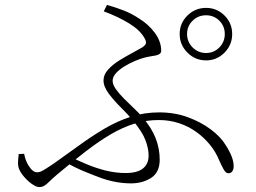

<svg xmlns="http://www.w3.org/2000/svg" viewBox="-20 -759 1040 779"><path d="M709 -621Q709 -665 740.5 -696Q772 -727 816 -727Q860 -727 891 -696Q922 -665 922 -621Q922 -577 891 -545.5Q860 -514 816 -514Q772 -514 740.5 -545.5Q709 -577 709 -621ZM739 -621Q739 -589 761.5 -566.5Q784 -544 816 -544Q848 -544 870 -566.5Q892 -589 892 -621Q892 -653 870 -675Q848 -697 816 -697Q784 -697 761.5 -675Q739 -653 739 -621ZM401 -713 414 -739Q450 -729 482 -716.5Q514 -704 544 -684Q582 -661 608 -626Q634 -591 634 -553Q634 -545 628 -540.5Q622 -536 612 -534Q602 -532 589 -530Q576 -528 562 -524Q547 -520 526 -511Q505 -502 484.5 -489.5Q464 -477 450.5 -462Q437 -447 437 -431Q437 -416 450 -397.5Q463 -379 483 -359Q503 -339 523.5 -319.5Q544 -300 558 -284Q596 -239 612 -197Q628 -155 628 -111Q628 -60 593.5 -37.5Q559 -15 511 -15Q494 -15 475 -17Q456 -19 436 -23.5Q416 -28 395 -35Q362 -47 323 -63Q284 -79 240 -104L258 -125Q293 -109 331 -93Q369 -77 409 -67Q449 -57 490 -57Q537 -57 560 -75.5Q583 -94 583 -128Q583 -156 570.5 -189.5Q558 -223 521 -268Q501 -293 472.5 -321Q444 -349 422 -378Q400 -407 400 -433Q400 -456 418.5 -476.5Q437 -497 463.5 -513.5Q490 -530 515.5 -543.5Q541 -557 556 -566Q570 -575 572 -583Q574 -591 566 -605Q548 -637 504 -664Q460 -691 401 -713ZM78 -135Q83 -106 98.5 -83Q114 -60 130 -60Q138 -60 145.5 -63Q153 -66 165.5 -74Q178 -82 199 -96Q254 -135 305 -172Q356 -209 406.5 -238.5Q457 -268 511 -285.5Q565 -303 626 -303Q689 -303 742 -283.5Q795 -264 834.5 -234.5Q874 -205 894 -173Q912 -145 920 -124Q928 -103 928 -85Q928 -72 922.5 -64Q917 -56 906 -56Q896 -56 887 -72.5Q878 -89 870 -107Q856 -142 832 -171.5Q808 -201 776 -224Q744 -247 705.5 -259.5Q667 -272 624 -272Q573 -272 526 -257.5Q479 -243 431 -215Q383 -187 329.5 -146Q276 -105 213 -52Q194 -36 182.5 -24.5Q171 -13 161.5 -6.5Q152 0 139 0Q126 0 106 -15Q86 -30 69.5 -52Q53 -74 53 -96Q53 -107 54 -115.5Q55 -124 56 -134Z"/></svg>

Font: Early Summer Mincho VF
Style: Regular
Weight: 250
Designer: GuiWonder
Version: Version 1.002